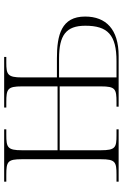

<svg xmlns="http://www.w3.org/2000/svg" viewBox="142 -718 576 899"><g transform="rotate(-90 429.5 -268.0)"><path d="M29 0H274V-10H246C189 -10 176 -15 176 -83V-276H475V-83C475 -15 463 -10 400 -10H380V0H618C742 0 802 -59 802 -157C802 -268 716 -289 607 -289H517V-453C517 -520 531 -526 586 -526H613V-536H376V-526H401C463 -526 475 -520 475 -453V-286H176V-453C176 -520 189 -526 248 -526H274V-536H29V-526H60C123 -526 134 -520 134 -453V-83C134 -15 121 -10 61 -10H29ZM593 -10H517V-279H605C714 -279 759 -247 759 -156C759 -52 717 -10 593 -10Z"/></g></svg>

Font: Noto Serif Display ExtraLight
Style: Regular
Weight: 200
Designer: Monotype Design Team
Foundry: Monotype Imaging Inc.
Version: Version 2.009